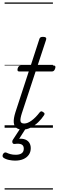

<svg xmlns="http://www.w3.org/2000/svg" viewBox="-37 -1026 465 1542"><path d="M145 15Q113 15 94.5 1Q76 -13 73.5 -43.5Q71 -74 87 -125L194 -452H117Q107 -452 104.5 -458.5Q102 -465 105 -477Q109 -489 115.5 -494.5Q122 -500 132 -500H210L278 -709Q281 -721 287.5 -725.5Q294 -730 308 -730Q325 -730 331 -724Q337 -718 333 -706L265 -500H394Q404 -500 407 -494Q410 -488 406 -476Q402 -463 395.5 -457.5Q389 -452 380 -452H249L139 -118Q124 -72 127.5 -53Q131 -34 158 -34Q184 -34 216.5 -57.5Q249 -81 282 -124Q289 -132 295 -132Q301 -132 309 -126Q320 -120 320.5 -113.5Q321 -107 317 -101Q297 -70 269 -43.5Q241 -17 209.5 -1Q178 15 145 15ZM84 264Q61 264 34.5 258.5Q8 253 -10 240Q-17 234 -16.5 225.5Q-16 217 -12 210Q-5 201 1 199Q7 197 15 200Q29 207 47.5 212Q66 217 89 217Q120 217 137 205Q154 193 154 168Q154 143 136 134Q118 125 82 130Q74 131 70 128.5Q66 126 63 121Q61 114 61.5 108.5Q62 103 68 94L132 -4H176L105 108L90 94Q128 84 155 91Q182 98 196 117Q210 136 210 164Q210 195 194 217.5Q178 240 150 252Q122 264 84 264ZM0 486H388V496H0ZM0 -20H388V0H0ZM0 -505H388V-500H0ZM0 -1006H388V-996H0Z"/></svg>

Font: Playwrite CA Guides
Style: Regular
Weight: 400
Designer: Veronika Burian, José Scaglione
Foundry: TypeTogether
Version: Version 1.003